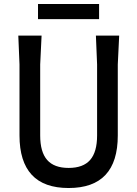

<svg xmlns="http://www.w3.org/2000/svg" viewBox="-20 -929 691 965"><path d="M579 -750 572 -605V-248Q572 16 325 16Q201 16 139.5 -50.5Q78 -117 78 -248V-605L72 -750H189L182 -605V-248Q182 -165 217 -125Q252 -85 325 -85Q398 -85 433 -125Q468 -165 468 -248V-605L462 -750ZM478 -909V-833H171V-909Z"/></svg>

Font: Farro
Style: Regular
Weight: 400
Designer: Aceler Chua
Foundry: Grayscale Limited
Version: Version 1.101